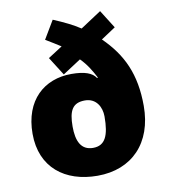

<svg xmlns="http://www.w3.org/2000/svg" viewBox="-86 -893 813 925"><g transform="rotate(-10 320.5 -430.5)"><path d="M234 -819 181 -730C206 -715 234 -698 254 -685L184 -640L241 -550L330 -608C362 -576 381 -543 400 -507L396 -505C379 -532 342 -546 277 -546C144 -546 43 -459 43 -294C43 -129 158 -41 317 -41C486 -41 594 -153 594 -334C594 -490 545 -592 451 -684L522 -731L466 -820L364 -753C328 -777 286 -797 234 -819ZM319 -409C374 -409 399 -363 399 -317C399 -223 378 -177 319 -177C260 -177 239 -224 239 -295C239 -374 259 -409 319 -409Z"/></g></svg>

Font: Noto Sans Tamil UI Black
Style: Regular
Weight: 900
Designer: Jelle Bosma - Monotype Design Team
Foundry: Monotype Imaging Inc.
Version: Version 2.004